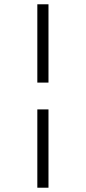

<svg xmlns="http://www.w3.org/2000/svg" viewBox="-20 -719 401 895"><path d="M154 -334V-699H206V-334ZM154 156V-209H206V156Z"/></svg>

Font: Faustina Light Light
Style: Regular
Weight: 300
Version: Version 1.200